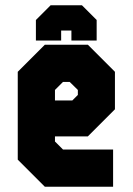

<svg xmlns="http://www.w3.org/2000/svg" viewBox="-20 -710 504 730"><path d="M314 -540 417 -437V-294.5L314 -191.5H189V-172L219.5 -141.5H410V0H150.5L47.5 -103V-437L150.5 -540ZM245 -398.5H219.5L189 -368V-328H255L276 -349V-368ZM291.5 -690 347.5 -634V-556H251.5V-594H212.5V-556H116.5V-634L172.5 -690Z"/></svg>

Font: Tourney Condensed Black
Style: Regular
Weight: 900
Width: 3
Designer: Tyler Finck
Foundry: Etcetera Type Co
Version: Version 1.010; ttfautohint (v1.8.3)